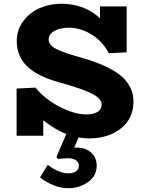

<svg xmlns="http://www.w3.org/2000/svg" viewBox="-20 -720 760 1017"><path d="M449.2 13.2Q427.2 13.2 396 7.8L373 62H387.2Q433.1 62 462.6 87.9Q492.2 113.8 492.2 158.2Q492.2 211.9 446.3 244.4Q400.4 276.9 342.8 276.9Q267.6 276.9 191.9 220.2L232.9 152.8Q291.5 198.2 342.8 198.2Q367.2 198.2 382.6 187.3Q397.9 176.3 397.9 158.2Q397.9 139.2 381.8 128.7Q365.7 118.2 340.8 118.2Q321.3 118.2 287.1 122.1L278.8 111.8L331.1 -9.8Q274.4 -31.7 209 -83V-1H67.9V-251L168 -255.9Q219.7 -192.9 297.9 -153.3Q376 -113.8 438 -113.8Q475.1 -113.8 496.6 -127Q518.1 -140.1 518.1 -166Q518.1 -197.3 469 -223.1Q419.9 -249 298.8 -282.2Q179.2 -314.9 124 -368.4Q68.8 -421.9 68.8 -502.9Q68.8 -561.5 102.8 -607.4Q136.7 -653.3 189.9 -676.8Q243.2 -700.2 304.2 -700.2Q426.8 -700.2 509.8 -623V-686H650.9V-442.9L556.2 -438Q523.4 -501.5 464.8 -537.4Q406.2 -573.2 345.2 -573.2Q297.9 -573.2 267.8 -556.2Q237.8 -539.1 237.8 -509.8Q237.8 -482.4 274.9 -462.2Q312 -441.9 409.2 -415Q458.5 -400.9 496.6 -386.5Q534.7 -372.1 571.8 -351.3Q608.9 -330.6 633.1 -307.4Q657.2 -284.2 672.1 -252.2Q687 -220.2 687 -183.1Q687 -92.3 620.4 -39.6Q553.7 13.2 449.2 13.2Z"/></svg>

Font: BioRhyme ExtraBold
Style: Regular
Weight: 800
Designer: Aoife Mooney
Foundry: Aoife Mooney Type
Version: Version 1.500;PS 001.500;hotconv 1.0.88;makeotf.lib2.5.64775